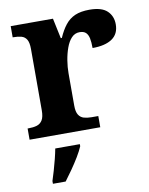

<svg xmlns="http://www.w3.org/2000/svg" viewBox="-86 -611 695 894"><g transform="rotate(-10 261.5 -163.5)"><path d="M19.7 0V-53H23.8Q46.8 -53 63.6 -58Q80.3 -63 89.9 -78.5Q99.4 -94 99.4 -125V-415Q99.4 -445 90.8 -459.5Q82.2 -474 66.3 -478.5Q50.5 -483 28.5 -483H24.9V-536H224.7L244.9 -440.5H249.9Q265.2 -475.7 284.2 -499.8Q303.3 -524 330.6 -535.9Q357.9 -547.7 399 -547.7Q456.4 -547.7 482.3 -523.2Q508.2 -498.7 508.2 -459.7Q508.2 -414.2 475.4 -391.8Q442.6 -369.5 382.7 -369.5Q382.7 -397.5 378.9 -415.7Q375 -433.8 365 -443.3Q354.9 -452.7 335.5 -452.7Q313.3 -452.7 297.5 -436Q281.7 -419.2 271.9 -391.8Q262 -364.5 257 -333.2Q252 -302 252 -273V-120Q252 -91 261.2 -76.5Q270.4 -62 286.3 -57.5Q302.2 -53 321.8 -53H353.9V0ZM91.1 208Q97.6 187.7 105.3 161.9Q112.9 136 119.6 109.3Q126.3 82.7 130.3 61H246.5V71Q237.5 92 221.5 118.7Q205.4 145.4 186.5 172.4Q167.6 199.4 151.3 221H91.1Z"/></g></svg>

Font: Noto Serif Sinhala
Style: Regular
Weight: 400
Designer: Jelle Bosma - Monotype Design Team
Foundry: Monotype Imaging Inc.
Version: Version 2.006